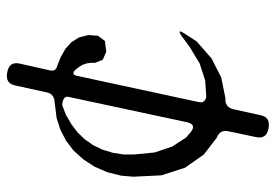

<svg xmlns="http://www.w3.org/2000/svg" viewBox="-138 -530 777 540"><g transform="rotate(-90 250.0 -260.5)"><path d="M417 -136.7Q440.4 -153.3 424.8 -128.9L403.3 -95.7L355.5 -53.7L301.8 -26.4L244.1 -14.6Q216.8 -16.6 211.9 9.8L195.3 85Q189.5 113.3 157.2 106.4Q127.9 100.6 133.8 72.3L150.4 -6.8Q155.3 -30.3 131.8 -39.1L85 -75.2L47.9 -127.9L26.4 -194.3L22.5 -273.4L25.4 -307.6L35.2 -346.7L50.8 -382.8L71.3 -414.1L95.7 -441.4L124 -462.9L154.3 -478.5L187.5 -489.3L234.4 -495.1Q255.9 -497.1 259.8 -517.6L279.3 -606.4Q285.2 -634.8 317.4 -627.9Q346.7 -622.1 340.8 -593.8L321.3 -506.8Q318.4 -491.2 335 -487.3L359.4 -477.5L381.8 -464.8L400.4 -448.2L414.1 -426.8L420.9 -400.4L418.9 -373L404.3 -353.5L374 -349.6L351.6 -359.4L342.8 -380.9V-394.5L340.8 -406.2L336.9 -417L330.1 -427.7L321.3 -438.5Q309.6 -447.3 306.6 -433.6L232.4 -89.8Q228.5 -72.3 247.1 -68.4L293 -71.3L340.8 -86.9L387.7 -115.2ZM223.6 -473.6 196.3 -462.9 170.9 -448.2 147.5 -430.7 127.9 -410.2 111.3 -386.7 98.6 -360.4 89.8 -331.1 85 -300.8V-271.5L90.8 -212.9L107.4 -164.1L132.8 -125L147.5 -112.3Q169.9 -94.7 175.8 -123L247.1 -456.1Q250 -471.7 223.6 -473.6Z"/></g></svg>

Font: B2 Hana
Style: Regular
Weight: 500
Version: 2020-08-05; (max)